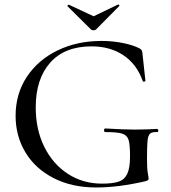

<svg xmlns="http://www.w3.org/2000/svg" viewBox="-20 -817 756 849"><path d="M49 -305Q49 -402 98.5 -477Q148 -552 234.5 -594Q321 -636 429 -636Q477 -636 522.5 -627Q568 -618 597 -603Q605 -598 607 -594Q609 -590 610 -580L623 -460Q623 -457 617.5 -456Q612 -455 611 -459Q585 -533 526 -572.5Q467 -612 385 -612Q266 -612 202 -540Q138 -468 138 -342Q138 -244 176 -167.5Q214 -91 280.5 -48Q347 -5 431 -5Q479 -5 505 -14Q531 -23 543 -49Q555 -75 555 -126Q555 -178 548.5 -198.5Q542 -219 520.5 -226Q499 -233 446 -233Q440 -233 440 -241Q440 -244 441.5 -246.5Q443 -249 445 -249Q525 -244 575 -244Q623 -244 675 -247Q677 -247 678.5 -244.5Q680 -242 680 -240Q680 -233 675 -233Q653 -234 644 -226.5Q635 -219 632.5 -196Q630 -173 630 -116Q630 -71 633.5 -52Q637 -33 637 -28Q637 -22 635 -20.5Q633 -19 625 -16Q503 12 406 12Q297 12 216 -30Q135 -72 92 -144Q49 -216 49 -305ZM278 -791Q278 -793 281 -795Q284 -797 285 -796L394 -745L502 -797H503Q506 -797 507.5 -794.5Q509 -792 507 -790L405 -687Q401 -683 394 -683Q386 -683 382 -687L279 -789Z"/></svg>

Font: Cormorant SC Medium
Style: Regular
Weight: 500
Designer: Christian Thalmann (Catharsis Fonts)
Foundry: Catharsis Fonts
Version: Version 4.000